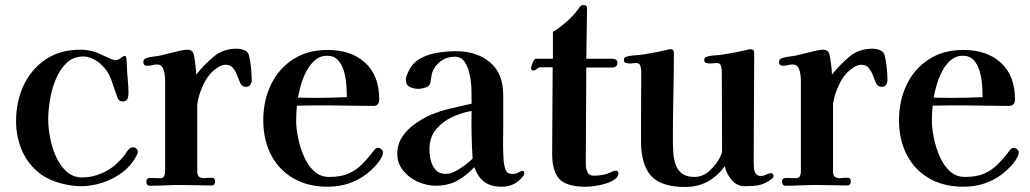

<svg xmlns="http://www.w3.org/2000/svg" viewBox="-20 -738 4102 765"><path d="M529 -133Q529 -141 523 -146Q517 -151 509 -151Q501 -151 493 -143Q489 -139 486 -134.5Q483 -130 480 -125Q473 -115 464.5 -106Q456 -97 448 -89Q422 -63 384 -47Q346 -31 309 -31Q270 -31 244 -55.5Q218 -80 202 -116.5Q186 -153 179 -192.5Q172 -232 172 -262Q172 -294 178.5 -336.5Q185 -379 201 -419Q217 -459 244 -486Q271 -513 313 -513Q329 -513 349.5 -503.5Q370 -494 381 -483Q410 -457 422.5 -422.5Q435 -388 447 -352Q449 -344 454 -339Q459 -334 469 -334Q484 -334 488 -344Q492 -354 492 -367Q492 -391 489.5 -415Q487 -439 486 -463Q485 -474 485 -485.5Q485 -497 483 -507Q483 -515 477 -515Q471 -515 460.5 -506.5Q450 -498 439 -498Q435 -498 418 -505Q401 -512 383.5 -520.5Q366 -529 358 -531Q331 -540 301 -540Q219 -540 161.5 -501Q104 -462 74 -397.5Q44 -333 44 -255Q44 -192 68.5 -136Q93 -80 145 -42Q177 -20 221 -8Q265 4 302 4Q345 4 388 -10Q431 -24 466.5 -50.5Q502 -77 523 -116Q525 -120 527 -124.5Q529 -129 529 -133Z M983 -419Q983 -439 980 -468.5Q977 -498 972 -517Q968 -533 952.5 -538.5Q937 -544 923 -544Q869 -544 831 -512Q793 -480 762 -441Q762 -449 760 -468Q758 -487 755 -505.5Q752 -524 749 -529Q742 -540 727 -540Q716 -540 695.5 -535.5Q675 -531 654 -525.5Q633 -520 620 -517Q606 -514 591 -512.5Q576 -511 562 -506Q551 -502 551 -491Q551 -476 566 -476Q577 -476 586.5 -478.5Q596 -481 606 -481Q621 -481 627.5 -469Q634 -457 636 -442Q638 -427 638 -416Q638 -397 638 -378Q638 -359 638 -340Q638 -269 638 -197Q638 -125 638 -54Q638 -44 634 -36Q630 -28 618 -28Q608 -28 598.5 -28.5Q589 -29 579 -29Q563 -29 563 -14Q563 -9 566 -3.5Q569 2 576 2Q608 2 639 0.5Q670 -1 701 -1Q731 -1 761 0Q791 1 821 1Q837 1 837 -15Q837 -30 823 -30Q812 -30 798.5 -28.5Q785 -27 775.5 -32Q766 -37 766 -54V-177Q766 -214 766 -251Q766 -288 766 -325V-324Q772 -363 791.5 -403.5Q811 -444 843 -466Q851 -472 860 -476Q869 -480 879 -480Q898 -480 908.5 -467Q919 -454 925.5 -436.5Q932 -419 938 -406Q944 -392 961 -392Q972 -392 977.5 -400.5Q983 -409 983 -419Z M1362 -351Q1298 -348 1233 -348Q1217 -348 1200.5 -348.5Q1184 -349 1167 -349Q1171 -371 1179 -399.5Q1187 -428 1201 -454.5Q1215 -481 1235.5 -498.5Q1256 -516 1283 -516Q1311 -516 1327 -498Q1343 -480 1350.5 -453.5Q1358 -427 1360 -399Q1362 -371 1362 -351ZM1506 -130Q1506 -138 1499.5 -143.5Q1493 -149 1486 -149Q1481 -149 1477.5 -146.5Q1474 -144 1471 -140Q1446 -107 1422 -83Q1398 -59 1367.5 -46Q1337 -33 1292 -33Q1256 -33 1231 -56.5Q1206 -80 1190.5 -116Q1175 -152 1167.5 -190Q1160 -228 1160 -256Q1160 -287 1163 -317Q1195 -318 1227 -318Q1259 -318 1291 -318Q1335 -318 1379 -317Q1423 -316 1467 -316Q1491 -316 1491 -342Q1491 -437 1435 -488Q1379 -539 1286 -539Q1205 -539 1147.5 -501.5Q1090 -464 1059.5 -400.5Q1029 -337 1029 -259Q1029 -181 1060 -121Q1091 -61 1149 -27.5Q1207 6 1286 6Q1374 6 1441 -45Q1456 -56 1475 -76.5Q1494 -97 1501 -113Q1503 -116 1504.5 -121.5Q1506 -127 1506 -130Z M1863 -106Q1851 -94 1832.5 -80Q1814 -66 1794 -55.5Q1774 -45 1756 -45Q1731 -45 1716.5 -60.5Q1702 -76 1696.5 -99Q1691 -122 1691 -142Q1691 -190 1716 -221Q1741 -252 1779.5 -270.5Q1818 -289 1859 -296Q1858 -248 1859 -200.5Q1860 -153 1863 -106ZM2069 -47Q2069 -49 2068 -53Q2067 -57 2063 -57Q2055 -57 2045.5 -51Q2036 -45 2022 -45Q2001 -45 1995 -60.5Q1989 -76 1987 -93Q1985 -122 1984.5 -151.5Q1984 -181 1985 -209V-360Q1985 -446 1932 -490Q1879 -534 1797 -534Q1762 -534 1723.5 -528Q1685 -522 1653 -504Q1621 -486 1605 -448Q1602 -441 1599.5 -434.5Q1597 -428 1597 -420Q1597 -399 1613 -391.5Q1629 -384 1646 -384Q1660 -384 1676.5 -389.5Q1693 -395 1695 -411Q1697 -420 1698 -428.5Q1699 -437 1701 -446Q1711 -476 1735.5 -494Q1760 -512 1791 -512Q1818 -512 1832 -490.5Q1846 -469 1852 -438.5Q1858 -408 1858.5 -377.5Q1859 -347 1859 -329V-325Q1817 -315 1775 -305.5Q1733 -296 1693 -279Q1662 -265 1632 -243.5Q1602 -222 1582.5 -192.5Q1563 -163 1563 -125Q1563 -87 1586.5 -58Q1610 -29 1645.5 -13.5Q1681 2 1716 2Q1765 2 1801.5 -18Q1838 -38 1870 -72Q1884 -32 1910 -13Q1936 6 1979 6Q2028 6 2059 -30Q2062 -33 2065.5 -38Q2069 -43 2069 -47Z M2444 -48Q2444 -58 2432 -58Q2427 -58 2422.5 -55.5Q2418 -53 2413 -51Q2398 -44 2380.5 -41Q2363 -38 2346 -38Q2327 -38 2320.5 -52.5Q2314 -67 2314 -83L2316 -469H2419Q2440 -469 2440 -488Q2440 -497 2433.5 -500.5Q2427 -504 2419 -504H2316L2319 -704Q2320 -718 2304 -718Q2297 -718 2292 -712.5Q2287 -707 2284 -702Q2268 -679 2238 -652Q2208 -625 2183 -611V-504H2121Q2115 -504 2112 -503Q2109 -502 2106 -496Q2104 -493 2100 -482Q2096 -471 2096 -467Q2096 -457 2106 -457Q2112 -457 2119 -463.5Q2126 -470 2136 -470H2182Q2182 -384 2181 -298Q2180 -212 2180 -126Q2180 -55 2209 -24.5Q2238 6 2313 6Q2328 6 2350 3Q2372 0 2393.5 -6.5Q2415 -13 2429.5 -23.5Q2444 -34 2444 -48Z M3062 -37Q3062 -41 3059.5 -44.5Q3057 -48 3052 -48Q3044 -48 3033 -42.5Q3022 -37 3011 -37Q2997 -37 2991 -46.5Q2985 -56 2984 -68.5Q2983 -81 2983 -91Q2983 -201 2984 -310.5Q2985 -420 2985 -529Q2985 -542 2970 -542Q2967 -542 2964.5 -541.5Q2962 -541 2959 -540Q2904 -527 2848 -519Q2836 -518 2823 -517Q2810 -516 2799 -513Q2793 -512 2789.5 -509Q2786 -506 2786 -498Q2786 -489 2794.5 -487Q2803 -485 2810 -485Q2817 -485 2823 -486Q2829 -487 2835 -487Q2850 -487 2853 -474Q2856 -461 2856 -450Q2856 -371 2856.5 -291.5Q2857 -212 2857 -132Q2857 -131 2854 -123.5Q2851 -116 2850 -114Q2837 -86 2809 -59.5Q2781 -33 2747 -33Q2715 -33 2697 -47Q2679 -61 2671.5 -84Q2664 -107 2662.5 -133.5Q2661 -160 2661 -184Q2661 -270 2663 -356.5Q2665 -443 2665 -529Q2665 -542 2651 -542Q2646 -542 2640 -540Q2582 -526 2527 -519Q2516 -518 2503 -517Q2490 -516 2479 -513Q2473 -512 2469.5 -509Q2466 -506 2466 -498Q2466 -489 2475 -487Q2484 -485 2491 -485Q2497 -485 2502.5 -486Q2508 -487 2514 -487Q2529 -487 2532 -474Q2535 -461 2535 -450Q2535 -398 2534.5 -346.5Q2534 -295 2534 -243V-176Q2534 -82 2574 -37.5Q2614 7 2710 7Q2760 7 2799.5 -14.5Q2839 -36 2868 -76Q2873 -48 2894.5 -22Q2916 4 2947 4Q2979 4 3002 0Q3025 -4 3052 -23Q3062 -29 3062 -37Z M3516 -419Q3516 -439 3513 -468.5Q3510 -498 3505 -517Q3501 -533 3485.5 -538.5Q3470 -544 3456 -544Q3402 -544 3364 -512Q3326 -480 3295 -441Q3295 -449 3293 -468Q3291 -487 3288 -505.5Q3285 -524 3282 -529Q3275 -540 3260 -540Q3249 -540 3228.5 -535.5Q3208 -531 3187 -525.5Q3166 -520 3153 -517Q3139 -514 3124 -512.5Q3109 -511 3095 -506Q3084 -502 3084 -491Q3084 -476 3099 -476Q3110 -476 3119.5 -478.5Q3129 -481 3139 -481Q3154 -481 3160.5 -469Q3167 -457 3169 -442Q3171 -427 3171 -416Q3171 -397 3171 -378Q3171 -359 3171 -340Q3171 -269 3171 -197Q3171 -125 3171 -54Q3171 -44 3167 -36Q3163 -28 3151 -28Q3141 -28 3131.5 -28.5Q3122 -29 3112 -29Q3096 -29 3096 -14Q3096 -9 3099 -3.5Q3102 2 3109 2Q3141 2 3172 0.5Q3203 -1 3234 -1Q3264 -1 3294 0Q3324 1 3354 1Q3370 1 3370 -15Q3370 -30 3356 -30Q3345 -30 3331.5 -28.5Q3318 -27 3308.5 -32Q3299 -37 3299 -54V-177Q3299 -214 3299 -251Q3299 -288 3299 -325V-324Q3305 -363 3324.5 -403.5Q3344 -444 3376 -466Q3384 -472 3393 -476Q3402 -480 3412 -480Q3431 -480 3441.5 -467Q3452 -454 3458.5 -436.5Q3465 -419 3471 -406Q3477 -392 3494 -392Q3505 -392 3510.5 -400.5Q3516 -409 3516 -419Z M3895 -351Q3831 -348 3766 -348Q3750 -348 3733.5 -348.5Q3717 -349 3700 -349Q3704 -371 3712 -399.5Q3720 -428 3734 -454.5Q3748 -481 3768.5 -498.5Q3789 -516 3816 -516Q3844 -516 3860 -498Q3876 -480 3883.5 -453.5Q3891 -427 3893 -399Q3895 -371 3895 -351ZM4039 -130Q4039 -138 4032.5 -143.5Q4026 -149 4019 -149Q4014 -149 4010.5 -146.5Q4007 -144 4004 -140Q3979 -107 3955 -83Q3931 -59 3900.5 -46Q3870 -33 3825 -33Q3789 -33 3764 -56.5Q3739 -80 3723.5 -116Q3708 -152 3700.5 -190Q3693 -228 3693 -256Q3693 -287 3696 -317Q3728 -318 3760 -318Q3792 -318 3824 -318Q3868 -318 3912 -317Q3956 -316 4000 -316Q4024 -316 4024 -342Q4024 -437 3968 -488Q3912 -539 3819 -539Q3738 -539 3680.5 -501.5Q3623 -464 3592.5 -400.5Q3562 -337 3562 -259Q3562 -181 3593 -121Q3624 -61 3682 -27.5Q3740 6 3819 6Q3907 6 3974 -45Q3989 -56 4008 -76.5Q4027 -97 4034 -113Q4036 -116 4037.5 -121.5Q4039 -127 4039 -130Z"/></svg>

Font: UoqMunThenKhung
Style: Regular
Weight: 400
Designer: Font-Kai, 金井和夫, 宇文滿月
Foundry: Kazuo Kanai, Moonlit Owen
Version: Version 1.197